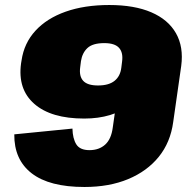

<svg xmlns="http://www.w3.org/2000/svg" viewBox="-20 -733 752 766"><path d="M671 -246Q660 -165 613.5 -107.5Q567 -50 491.5 -18.5Q416 13 317 13Q177 13 106.5 -41.5Q36 -96 37 -197L269 -220Q270 -180 284.5 -157Q299 -134 337 -134Q375 -134 399.5 -156Q424 -178 430 -225L465 -470H703ZM416 -713Q516 -713 583.5 -684Q651 -655 682 -600.5Q713 -546 703 -470H589Q575 -372 502 -316Q429 -260 316 -260Q184 -260 117 -318.5Q50 -377 64 -480L66 -492Q76 -561 121.5 -610.5Q167 -660 242 -686.5Q317 -713 416 -713ZM396 -561Q350 -561 329 -541.5Q308 -522 303 -489L300 -465Q295 -429 312 -410.5Q329 -392 371 -392Q414 -392 437 -410.5Q460 -429 464 -463L467 -487Q472 -523 455 -542Q438 -561 396 -561Z"/></svg>

Font: Pathway Extreme SemiCondensed Black
Style: Italic
Weight: 900
Width: 4
Italic angle: -8°
Version: Version 1.001;gftools[0.9.26]